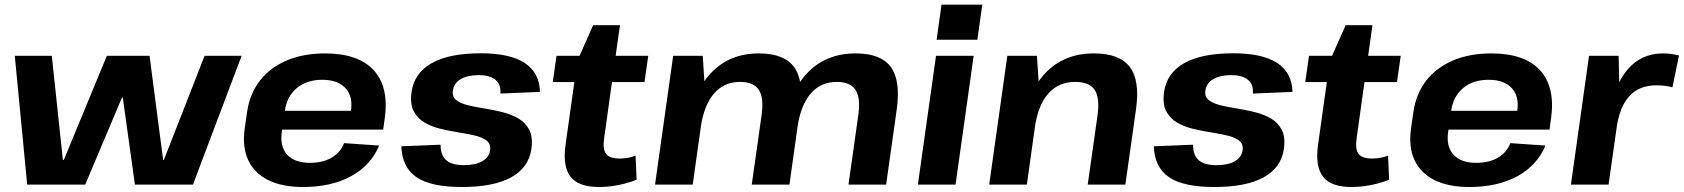

<svg xmlns="http://www.w3.org/2000/svg" viewBox="-20 -774 7059 805"><path d="M42 -540H197.2L243.6 -103.4H247.6L428 -540H607L664 -103.4H667L837.8 -540H993L789 0H545.7L494.8 -364.9H491.3L337.3 0H94Z M1250.9 10.1Q1163 10.1 1104.4 -19Q1045.9 -48.1 1020.4 -103.3Q995 -158.4 1006.1 -236.1L1015.9 -303.9Q1026.9 -380.6 1069.6 -435.7Q1112.4 -490.9 1182.2 -520.5Q1252.1 -550.1 1342.6 -550.1Q1482.4 -550.1 1547 -479.3Q1611.6 -408.5 1593 -276.9L1586.6 -230.5H1134.2L1145.4 -309.4H1473L1447.7 -279.1L1451.6 -311Q1460.1 -371 1427.8 -405.2Q1395.5 -439.5 1331 -439.5Q1266.1 -439.5 1224.4 -404.7Q1182.7 -370 1174.2 -308.5L1161.3 -218.8Q1153.4 -158.3 1184.7 -124.8Q1216 -91.3 1279.5 -91.3Q1333.9 -91.3 1371 -113.3Q1408.2 -135.3 1422.6 -173.9L1569.7 -163.7Q1534.5 -80 1451.5 -35Q1368.5 10.1 1250.9 10.1Z M1916 10.1Q1787.1 10.1 1726.5 -30.9Q1665.8 -72 1662.7 -160.6L1827.2 -167.3Q1827.2 -123.1 1850.9 -102.3Q1874.6 -81.5 1926 -81.5Q1973.4 -81.5 2002.1 -98Q2030.7 -114.6 2034.7 -143.7Q2038.6 -169.9 2020.8 -184Q2003 -198.2 1971.5 -205.6Q1939.9 -213 1902.1 -219Q1864.3 -225 1826.8 -234Q1789.2 -243 1759.5 -260.5Q1729.7 -278.1 1714.2 -308.6Q1698.6 -339.2 1705.6 -388.7Q1717.2 -468.4 1790.4 -509.5Q1863.6 -550.6 1996 -550.6Q2117.9 -550.6 2179.9 -510Q2241.9 -469.5 2244 -388.8L2078 -381.7Q2081 -419.3 2057.7 -439.2Q2034.5 -459 1987 -459Q1940.2 -459 1911.7 -442.2Q1883.3 -425.4 1878.9 -394.9Q1874.9 -368.6 1892.7 -354.5Q1910.5 -340.4 1942.1 -332.7Q1973.6 -325 2011.4 -319.1Q2049.2 -313.1 2086.5 -303.8Q2123.8 -294.5 2153.9 -277Q2183.9 -259.4 2199.4 -228.9Q2214.9 -198.4 2207.9 -148.8Q2196.4 -70.6 2122.6 -30.2Q2048.9 10.1 1916 10.1Z M2492.4 10.1Q2405.9 10.1 2372.2 -32.9Q2338.6 -75.9 2351.1 -166.4L2400.4 -518.4L2466.8 -668.4H2579.3L2513.1 -195.8Q2506.1 -148.4 2521.1 -128.8Q2536.1 -109.3 2578.5 -109.3Q2594 -109.3 2610.9 -112.1Q2627.7 -114.9 2644.7 -121.4L2649.2 -20.5Q2628 -11.8 2601.3 -4.7Q2574.7 2.5 2546.8 6.3Q2518.9 10.1 2492.4 10.1ZM2313.3 -540H2697.9L2682.1 -429.8H2297.6Z M3578.8 -292.8Q3588.7 -364 3566.7 -397.3Q3544.7 -430.6 3488.2 -430.6Q3421.3 -430.6 3379.2 -381.9Q3337.1 -333.2 3323.2 -239.3L3254.4 -157.3L3263.9 -227.4Q3285 -383 3363.4 -466.5Q3441.9 -550.1 3567.7 -550.1Q3673 -550.1 3714.9 -493.2Q3756.7 -436.3 3739.7 -315L3695.3 0H3537.4ZM2802.4 -540H2926.5L2936.9 -373.8L2884.3 0H2726.4ZM3173.3 -292.8Q3183.2 -364 3161.5 -397.3Q3139.7 -430.6 3082.7 -430.6Q3015.8 -430.6 2973.7 -381.9Q2931.6 -333.2 2917.7 -239.3L2848.9 -157.3L2859.4 -227.4Q2883 -385 2960.7 -467.5Q3038.4 -550.1 3161.7 -550.1Q3267 -550.1 3309.1 -493.2Q3351.2 -436.3 3334.2 -315L3289.8 0H3131.9Z M4062.3 -540 3986.3 0H3828.4L3904.4 -540ZM4098.4 -754.4 4077.8 -607.4H3906.9L3927.5 -754.4Z M4581.8 -291.9Q4591.8 -365 4569.2 -397.8Q4546.7 -430.6 4487.2 -430.6Q4418.8 -430.6 4375.4 -381.9Q4332.1 -333.2 4318.7 -239.3L4249.9 -157.3L4260.4 -227.4Q4284 -384 4362.4 -467Q4440.9 -550.1 4566.2 -550.1Q4674.1 -550.1 4717.2 -493Q4760.3 -435.9 4742.7 -314L4698.3 0H4540.5ZM4203.4 -540H4327.5L4338.3 -378.6L4285.3 0H4127.4Z M5071 10.1Q4942.1 10.1 4881.5 -30.9Q4820.8 -72 4817.7 -160.6L4982.2 -167.3Q4982.2 -123.1 5005.9 -102.3Q5029.6 -81.5 5081 -81.5Q5128.4 -81.5 5157.1 -98Q5185.7 -114.6 5189.7 -143.7Q5193.6 -169.9 5175.8 -184Q5158 -198.2 5126.5 -205.6Q5094.9 -213 5057.1 -219Q5019.3 -225 4981.8 -234Q4944.2 -243 4914.5 -260.5Q4884.7 -278.1 4869.2 -308.6Q4853.6 -339.2 4860.6 -388.7Q4872.2 -468.4 4945.4 -509.5Q5018.6 -550.6 5151 -550.6Q5272.9 -550.6 5334.9 -510Q5396.9 -469.5 5399 -388.8L5233 -381.7Q5236 -419.3 5212.7 -439.2Q5189.5 -459 5142 -459Q5095.2 -459 5066.7 -442.2Q5038.3 -425.4 5033.9 -394.9Q5029.9 -368.6 5047.7 -354.5Q5065.5 -340.4 5097.1 -332.7Q5128.6 -325 5166.4 -319.1Q5204.2 -313.1 5241.5 -303.8Q5278.8 -294.5 5308.9 -277Q5338.9 -259.4 5354.4 -228.9Q5369.9 -198.4 5362.9 -148.8Q5351.4 -70.6 5277.6 -30.2Q5203.9 10.1 5071 10.1Z M5647.4 10.1Q5560.9 10.1 5527.2 -32.9Q5493.6 -75.9 5506.1 -166.4L5555.4 -518.4L5621.8 -668.4H5734.3L5668.1 -195.8Q5661.1 -148.4 5676.1 -128.8Q5691.1 -109.3 5733.5 -109.3Q5749 -109.3 5765.9 -112.1Q5782.7 -114.9 5799.7 -121.4L5804.2 -20.5Q5783 -11.8 5756.3 -4.7Q5729.7 2.5 5701.8 6.3Q5673.9 10.1 5647.4 10.1ZM5468.3 -540H5852.9L5837.1 -429.8H5452.6Z M6140.9 10.1Q6053 10.1 5994.4 -19Q5935.9 -48.1 5910.4 -103.3Q5885 -158.4 5896.1 -236.1L5905.9 -303.9Q5916.9 -380.6 5959.6 -435.7Q6002.4 -490.9 6072.2 -520.5Q6142.1 -550.1 6232.6 -550.1Q6372.4 -550.1 6437 -479.3Q6501.6 -408.5 6483 -276.9L6476.6 -230.5H6024.2L6035.4 -309.4H6363L6337.7 -279.1L6341.6 -311Q6350.1 -371 6317.8 -405.2Q6285.5 -439.5 6221 -439.5Q6156.1 -439.5 6114.4 -404.7Q6072.7 -370 6064.2 -308.5L6051.3 -218.8Q6043.4 -158.3 6074.7 -124.8Q6106 -91.3 6169.5 -91.3Q6223.9 -91.3 6261 -113.3Q6298.2 -135.3 6312.6 -173.9L6459.7 -163.7Q6424.5 -80 6341.5 -35Q6258.5 10.1 6140.9 10.1Z M6642.4 -540H6766.5L6771.2 -331.1L6724.3 0H6566.4ZM6725.8 -277.7Q6744.8 -412.2 6802.6 -481.1Q6860.4 -550.1 6952.9 -550.1Q6969.4 -550.1 6986.2 -547.8Q7003 -545.6 7019.5 -541.1L6992 -407.8Q6961.4 -416.3 6924.9 -416.3Q6853.6 -416.3 6812.1 -371.8Q6770.5 -327.2 6757.6 -236.6Z"/></svg>

Font: Pathway Extreme 8pt Thin
Style: Italic
Weight: 100
Italic angle: -8°
Designer: Eduardo Rodriguez Tunni
Foundry: Eduardo Rodriguez Tunni
Version: Version 1.000